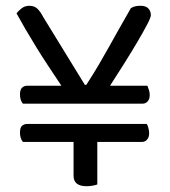

<svg xmlns="http://www.w3.org/2000/svg" viewBox="-20 -638 586 663"><path d="M59 -280Q49 -292 49 -312Q49 -329 56.5 -335.5Q64 -342 74 -342H192Q170 -375 147.5 -409Q125 -443 105 -475.5Q85 -508 67.5 -538Q50 -568 37 -592Q44 -601 55 -609.5Q66 -618 81 -618Q98 -618 108.5 -608.5Q119 -599 130 -578L273 -345H278Q302 -382 320.5 -413.5Q339 -445 356 -475.5Q373 -506 391 -538Q409 -570 432 -610Q441 -615 448 -616.5Q455 -618 466 -618Q484 -618 492.5 -608.5Q501 -599 501 -586Q501 -578 488.5 -554Q476 -530 456 -496Q436 -462 411 -422Q386 -382 360 -342H489Q492 -334 494.5 -326.5Q497 -319 497 -310Q497 -296 490 -288Q483 -280 472 -280ZM316 -148V-1Q311 1 300.5 3Q290 5 279 5Q234 5 234 -31V-148H59Q49 -160 49 -180Q49 -198 56.5 -204Q64 -210 73 -210H487Q490 -205 492.5 -195.5Q495 -186 495 -178Q495 -164 488 -156Q481 -148 471 -148Z"/></svg>

Font: Baloo Thambi 2
Style: Regular
Weight: 400
Designer: Aadarsh Rajan and Ek Type
Foundry: Ek Type
Version: Version 1.640;hotconv 1.0.111;makeotfexe 2.5.65597; ttfautoh